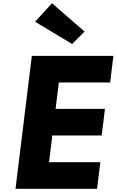

<svg xmlns="http://www.w3.org/2000/svg" viewBox="-20 -1172 724 1192"><path d="M302.7 -1152 197.6 -1037 427.9 -899 505.1 -976ZM684 -825H177.6L76.3 0H582.7L603 -165H284.5L304.9 -331H611.4L631.6 -496H325.2L345.3 -660H663.8Z"/></svg>

Font: Hussar
Style: BdSuprExtOblOne
Weight: 700
Foundry: Cannot Into Space Fonts
Version: Version 2.00